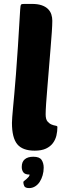

<svg xmlns="http://www.w3.org/2000/svg" viewBox="-20 -760 342 980"><path d="M157 9Q95 9 68 -24Q41 -57 41 -133Q41 -145 42.5 -163Q44 -181 46.5 -209.5Q49 -238 53 -280Q57 -322 61.5 -382Q66 -442 71.5 -523Q77 -604 83 -711Q84 -733 88 -737Q91 -740 104 -740H143Q173 -740 193 -733Q213 -726 225 -714Q237 -702 242 -686.5Q247 -671 247 -654Q247 -634 244.5 -596.5Q242 -559 238 -512Q234 -465 230 -414Q226 -363 222 -316.5Q218 -270 215.5 -233Q213 -196 213 -177Q213 -151 222.5 -140Q232 -129 243 -124.5Q254 -120 263.5 -118.5Q273 -117 273 -112Q273 -90 268 -68.5Q263 -47 250 -29.5Q237 -12 214.5 -1.5Q192 9 157 9ZM131 131Q108 131 99.5 120Q91 109 91 92Q91 66 106.5 53Q122 40 150 40Q182 40 192.5 56.5Q203 73 203 96Q203 116 197.5 135Q192 154 182.5 168.5Q173 183 159 191.5Q145 200 129 200Q109 200 104 190Q99 180 99 168Q99 167 104 163Q109 159 115 154Q121 149 126 143Q131 137 131 131Z"/></svg>

Font: PoetsenOne
Style: Regular
Weight: 400
Designer: Rodrigo Fuenzalida, Pablo Impallari
Foundry: Pablo Impallari, Rodrigo Fuenzalida
Version: Version 1.000; ttfautohint (v0.8) -G 200 -r 50